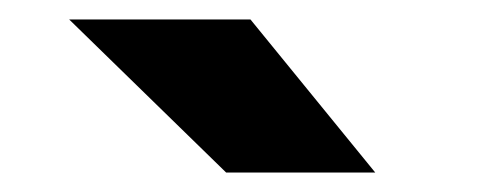

<svg xmlns="http://www.w3.org/2000/svg" viewBox="-20 -734 490 197"><path d="M212 -557 51 -714H237L365 -557Z"/></svg>

Font: Trispace Condensed ExtraBold
Style: Regular
Weight: 800
Width: 3
Designer: Tyler Finck
Foundry: Etcetera Type Company
Version: Version 1.210; ttfautohint (v1.8.3)